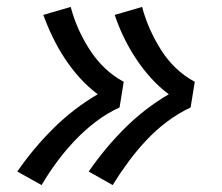

<svg xmlns="http://www.w3.org/2000/svg" viewBox="-20 -613 640 554"><path d="M305 -79 236 -118Q282 -185 339.5 -242.5Q397 -300 467 -341Q439 -362 415.5 -388Q392 -414 372.5 -443.5Q353 -473 337.5 -505Q322 -537 311 -570L390 -593Q399 -559 413 -528Q427 -497 445 -468.5Q463 -440 487.5 -416.5Q512 -393 542 -377L530 -303Q494 -286 461.5 -261.5Q429 -237 401.5 -207.5Q374 -178 350 -145.5Q326 -113 305 -79ZM100 -79 30 -118Q76 -185 134 -242.5Q192 -300 262 -341Q234 -362 210.5 -388Q187 -414 167.5 -443.5Q148 -473 132.5 -505Q117 -537 105 -570L184 -593Q193 -559 207 -528Q221 -497 239.5 -468.5Q258 -440 282.5 -416.5Q307 -393 337 -377L325 -303Q288 -286 256 -261.5Q224 -237 196 -207.5Q168 -178 144 -145.5Q120 -113 100 -79Z"/></svg>

Font: Iosevka Curly Slab Extended
Style: Italic
Weight: 400
Width: 7
Italic angle: -9°
Monospace: yes
Designer: Belleve Invis
Foundry: Belleve Invis
Version: Version 11.1.0; ttfautohint (v1.8.3)